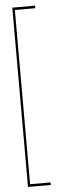

<svg xmlns="http://www.w3.org/2000/svg" viewBox="-58 -743 312 903"><g transform="rotate(-5 98.0 -291.0)"><path d="M36.5 132.5H144V120.5H47.5V-702H144V-714H36.5Z"/></g></svg>

Font: Anybody UltraCondensed Thin Thin
Style: Regular
Weight: 250
Version: Version 1.111